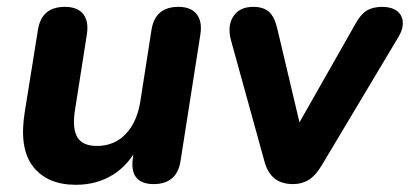

<svg xmlns="http://www.w3.org/2000/svg" viewBox="-20 -518 1172 549"><path d="M50.9 -198.4 88.5 -432.7Q98.7 -498.4 165.7 -498.4Q201.2 -498.4 217.6 -478.1Q234.1 -457.7 228.5 -420.4L193.9 -200Q186.5 -150 201.4 -125.3Q216.2 -100.7 257.1 -100.7Q307 -100.7 339.5 -134.8Q371.9 -168.9 381.3 -228.2L413.2 -432.7Q423.5 -498.4 490.3 -498.4Q525.8 -498.4 542.2 -477.7Q558.7 -456.9 553 -419.6L496.3 -58.2Q486.1 8.4 419.3 8.4Q385.2 8.4 370 -9.9Q354.9 -28.3 359.7 -64.6L369.1 -130.8L373.7 -98.3Q347.2 -45.3 301.6 -17.5Q255.9 10.4 197.1 10.4Q114.9 10.4 74.4 -41.9Q33.9 -94.2 50.9 -198.4Z M736.1 -56.7 640.7 -402Q629.3 -443.7 647.1 -471.1Q664.8 -498.4 704.1 -498.4Q733.4 -498.4 749.4 -483.9Q765.5 -469.4 773.3 -434.3L845.5 -129.3H814.3L996 -449.3Q1010.8 -476.6 1028.4 -487.5Q1045.9 -498.4 1073.2 -498.4Q1099.3 -498.4 1114.9 -486.7Q1130.5 -475 1131.7 -454.9Q1132.9 -434.9 1119.5 -412.6L898.9 -43.5Q882.4 -16 862.9 -3.8Q843.3 8.4 818.3 8.4Q785.4 8.4 765.2 -7.6Q745.1 -23.7 736.1 -56.7Z"/></svg>

Font: SN Pro Thin
Style: Italic
Weight: 200
Italic angle: -9°
Designer: Tobias Whetton
Foundry: Supernotes
Version: Version 1.003;Glyphs 3.3 (3324)